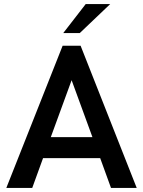

<svg xmlns="http://www.w3.org/2000/svg" viewBox="-20 -921 701 941"><path d="M287 -697H375L650 0H524L471 -146H191L138 0H11ZM433 -249 331 -528 229 -249ZM400 -901H520L371 -759H290Z"/></svg>

Font: Hanken Grotesk SemiBold
Style: Regular
Weight: 600
Designer: Alfredo Marco Pradil
Foundry: Hanken Design Co.
Version: Version 3.014